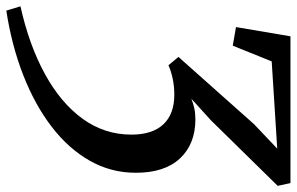

<svg xmlns="http://www.w3.org/2000/svg" viewBox="-196 -593 964 624"><g transform="rotate(90 286.0 -281.0)"><path d="M8.5 180.5 -5.5 134.5Q120.5 106.5 214.2 55.2Q308 4 359.8 -67.2Q411.5 -138.5 411.5 -226Q411.5 -294.5 378 -330Q344.5 -365.5 282 -365.5Q253.5 -365.5 228.5 -360Q203.5 -354.5 186 -346.5L159 -379L377.5 -624.5L457 -700L173.5 -682L122.5 -555.5L62 -566L92 -743H569L578 -701.5L365 -484.5L295 -421Q310 -427 326.2 -430.5Q342.5 -434 362 -434Q442 -434 488.8 -384Q535.5 -334 535.5 -240.5Q535.5 -159.5 496.2 -90.5Q457 -21.5 386 33Q315 87.5 218.8 125.2Q122.5 163 8.5 180.5Z"/></g></svg>

Font: Merriweather 24pt Medium
Style: Italic
Weight: 500
Italic angle: -7.8°
Version: Version 2.101